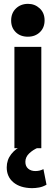

<svg xmlns="http://www.w3.org/2000/svg" viewBox="-20 -771 291 999"><path d="M55 0V-527H195V0ZM125 -580Q86 -580 62 -603.5Q38 -627 38 -664Q38 -703 63 -727Q88 -751 126 -751Q161 -751 186.5 -727.5Q212 -704 212 -665Q212 -627 187.5 -603.5Q163 -580 125 -580ZM146 208Q85 207 50 178Q15 149 15 100Q15 61 38.5 31Q62 1 98 -13L179 -3Q152 8 132 27Q112 46 112 71Q112 94 126.5 106.5Q141 119 164 119Q176 119 186 116.5Q196 114 206 109L222 190Q203 201 183.5 204.5Q164 208 146 208Z"/></svg>

Font: Onest
Style: Bold
Weight: 700
Designer: Dmitri Voloshin, Andrey Kudryavtsev
Foundry: Dmitri Voloshin, Andrey Kudryavtsev
Version: Version 1.000;gftools[0.9.33]